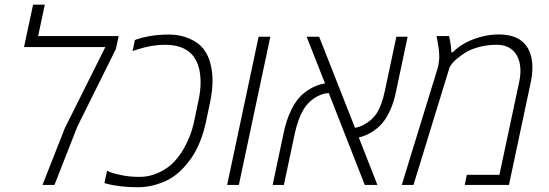

<svg xmlns="http://www.w3.org/2000/svg" viewBox="-20 -786 2334 816"><path d="M484.4 -632.8 472.2 -577.1 308.6 -247.6 211.4 0H160.6L255.9 -242.2L427.7 -585.9H82L120.6 -766.1H170.4L142.1 -632.8Z M883.3 -443.8Q883.3 -401.9 872.6 -350.1L854 -261.7Q838.4 -190.9 805.7 -133.8Q791.5 -109.4 767.8 -81.8Q744.1 -54.2 716.3 -34.9Q688.5 -15.6 647.9 -2.9Q607.4 9.8 566.2 9.8Q524.9 9.8 490.7 5.4Q456.5 1 440.4 -3.4L423.8 -7.8L435.1 -60.5Q440.4 -57.6 450.9 -53.2Q461.4 -48.8 496.6 -41.5Q531.7 -34.2 573.7 -34.2Q615.7 -34.2 654.8 -52.5Q693.8 -70.8 718.5 -96.7Q743.2 -122.6 762.2 -156.2Q791 -207.5 803.2 -261.7L821.8 -350.1Q832.5 -396.5 832.5 -435.5Q832.5 -595.7 680.7 -595.7Q625.5 -595.7 565.4 -576.2Q546.4 -570.3 543.5 -569.3L553.2 -615.7Q575.2 -625 613.8 -632.1Q652.3 -639.2 698.7 -639.2Q745.1 -639.2 784.7 -622.1Q824.2 -605 845.2 -577.4Q866.2 -549.8 874.8 -513.9Q883.3 -478 883.3 -443.8Z M995.1 0H945.3L1079.1 -629.9H1128.9Z M1712.4 -629.9 1663.6 -399.4Q1658.2 -373.5 1651.9 -352.8Q1645.5 -332 1632.8 -306.4Q1620.1 -280.8 1604 -261.7Q1587.9 -242.7 1562.3 -226.1Q1536.6 -209.5 1504.9 -201.7L1584 0H1530.3L1377.4 -390.1Q1355.5 -390.1 1331.5 -377.9Q1292.5 -357.9 1269.5 -319.8Q1246.6 -281.7 1232.9 -218.8L1186.5 0H1138.7L1185.1 -219.2Q1190.9 -246.1 1197.8 -268.8Q1204.6 -291.5 1218.5 -320.1Q1232.4 -348.6 1250.5 -369.6Q1268.6 -390.6 1297.1 -408Q1325.7 -425.3 1361.3 -431.6L1283.2 -629.9H1336.4L1488.8 -242.7Q1505.4 -245.6 1519.5 -252.4Q1559.6 -272 1581.1 -304.9Q1602.5 -337.9 1615.7 -399.9L1664.6 -629.9Z M1897.9 -564H1904.3Q1952.1 -611.8 2031.2 -631.3Q2064.9 -639.6 2100.1 -639.6Q2187.5 -639.6 2221.7 -584Q2242.7 -549.3 2242.7 -499Q2242.7 -468.8 2234.9 -432.6L2143.1 0H1955.1L1963.9 -43H2102.5L2185.5 -432.6Q2191.9 -461.4 2191.9 -485.4Q2191.9 -524.4 2175.8 -551.8Q2149.4 -595.7 2090.8 -595.7Q2050.3 -595.7 2014.9 -585.9Q1979.5 -576.2 1958 -562.5Q1913.1 -533.7 1897.5 -510.7L1891.1 -501L1737.3 0H1687.5L1838.4 -490.7Q1843.8 -507.8 1844.7 -518.6Q1845.7 -529.3 1846.4 -534.7Q1847.2 -540 1846.7 -548.6Q1846.2 -557.1 1846.2 -561Q1846.2 -564.9 1845 -574.5Q1843.8 -584 1843.5 -586.2Q1843.3 -588.4 1841.3 -598.9Q1839.4 -609.4 1839.4 -610.8L1835.4 -632.8H1888.7Q1897.9 -590.3 1897.9 -564Z"/></svg>

Font: Open Sans Hebrew Light
Style: Italic
Weight: 300
Italic angle: -12°
Foundry: Ascender Corporation, Yanek Iontef
Version: Version 2.001;PS 002.001;hotconv 1.0.70;makeotf.lib2.5.58329